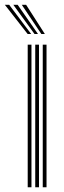

<svg xmlns="http://www.w3.org/2000/svg" viewBox="-61 -788 271 808"><path d="M118.9 0V-600H134.8V0ZM55.6 0V-600H71.4V0ZM87.3 0V-600H103.1V0ZM55.3 -645 -40.6 -767.8H-22.4L70.1 -645ZM84.2 -645 -4.9 -767.8H13.3L98.8 -645ZM112.9 -645 30.7 -767.8H48.9L127.7 -645Z"/></svg>

Font: Big Shoulders Inline Text Thin
Style: Regular
Weight: 100
Designer: Patric King
Foundry: XO Type Co
Version: Version 2.002